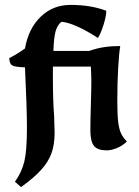

<svg xmlns="http://www.w3.org/2000/svg" viewBox="-20 -605 567 784"><path d="M41 137Q69 98 79.5 54Q90 10 90 -84Q90 -159 82 -330Q42 -331 30 -338Q18 -345 18 -368Q47 -382 82 -407Q96 -488 146 -536.5Q196 -585 268 -585Q351 -585 414 -561Q414 -540 403 -504.5Q392 -469 380 -450Q283 -512 231 -516Q215 -504 207.5 -479Q200 -454 198 -397H344Q375 -408 405 -412.5Q435 -417 471 -417Q466 -388 462.5 -327.5Q459 -267 459 -192Q459 -137 462.5 -108Q466 -79 473.5 -62Q481 -45 498 -27Q479 -9 456.5 0Q434 9 416 9Q379 9 364 -9Q349 -27 349 -73Q349 -110 351 -178Q353 -242 353 -272Q353 -295 351 -333H196V-281Q196 -198 201 -131Q203 -77 203 -63Q203 -15 190.5 20Q178 55 149 87.5Q120 120 66 159Z"/></svg>

Font: Mirza SemiBold
Style: Regular
Weight: 600
Designer: Arabic design by Kourosh Beigpour, Latin design by Eduardo Tunni, engineering by Lasse Fister
Version: Version 1.0010g